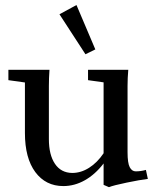

<svg xmlns="http://www.w3.org/2000/svg" viewBox="-20 -736 626 771"><path d="M323.2 -518.1 218.8 -678.7 287.1 -715.8 362.8 -537.6ZM234.4 11.2Q163.6 11.2 121.8 -44.9Q80.1 -101.1 80.1 -202.1V-404.8L13.7 -414.1V-455.6H178.7Q176.3 -421.4 176.3 -390.6V-177.2Q176.3 -114.3 200.7 -78.1Q225.1 -42 270 -41.5Q305.2 -41.5 337.9 -62.3Q370.6 -83 396 -120.6V-405.3L333.5 -414.1V-455.6H495.1Q492.2 -422.9 492.2 -390.6V-125Q492.2 -81.1 501 -64.5Q509.8 -47.9 524.9 -47.9Q545.9 -47.9 565.9 -53.7L573.7 -17.6Q542 -13.7 488.8 -2.7Q435.5 8.3 417.5 15.6L396 6.3V-79.6Q362.3 -35.6 320.8 -12.2Q279.3 11.2 234.4 11.2Z"/></svg>

Font: Elstob 6pt Medium
Style: Regular
Weight: 500
Designer: Peter S. Baker
Version: Version 1.015